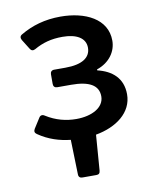

<svg xmlns="http://www.w3.org/2000/svg" viewBox="-75 -536 614 758"><g transform="rotate(-10 231.5 -157.5)"><path d="M424.8 -129.9C424.8 -195.3 382.8 -229.5 325.2 -243.2V-247.1C377 -264.6 404.3 -305.7 404.3 -348.6C404.3 -436.5 317.4 -477.5 218.8 -477.5C156.2 -477.5 103.5 -461.9 57.6 -434.6C48.8 -429.7 47.9 -421.9 52.7 -413.1L77.1 -374C82 -365.2 89.8 -363.3 98.6 -368.2C132.8 -387.7 167 -397.5 212.9 -397.5C268.6 -397.5 304.7 -377 304.7 -337.9C304.7 -298.8 271.5 -275.4 203.1 -275.4H158.2C148.4 -275.4 142.6 -269.5 142.6 -259.8V-220.7C142.6 -210.9 148.4 -205.1 158.2 -205.1H213.9C285.2 -205.1 323.2 -184.6 323.2 -139.6C323.2 -94.7 273.4 -68.4 210.9 -68.4C170.9 -68.4 129.9 -78.1 89.8 -103.5C81.1 -109.4 72.3 -107.4 67.4 -98.6L42 -58.6C37.1 -49.8 38.1 -43 46.9 -37.1C87.9 -8.8 130.9 3.9 174.8 8.8L178.7 147.5C178.7 158.2 184.6 163.1 194.3 163.1H250C259.8 163.1 264.6 159.2 265.6 148.4L276.4 5.9C359.4 -8.8 424.8 -56.6 424.8 -129.9Z"/></g></svg>

Font: Ed Sans Neue Medium
Style: Regular
Weight: 500
Designer: Stephen Hutchings
Version: Version 1.004;PS 001.004;hotconv 1.0.88;makeotf.lib2.5.64775